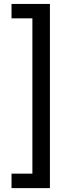

<svg xmlns="http://www.w3.org/2000/svg" viewBox="-20 -780 392 984"><path d="M146 -686H39.1V-759.8H235.8V184.1H39.1V109.9H146Z"/></svg>

Font: Twentytwelve Slab
Style: TwentytwelveSlab
Weight: 400
Designer: Domenico Catapano
Version: Version 1.00 2012